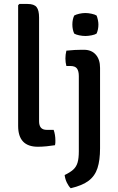

<svg xmlns="http://www.w3.org/2000/svg" viewBox="-20 -756 612 995"><path d="M258 -83Q267 -58 267 -27.5Q267 -21.5 266.8 -15Q266.5 -8.5 265 -3.5Q247 -0.5 222.5 2Q198 4.5 176.5 4.5Q125 4.5 99.5 -22.5Q74 -49.5 74 -103.5V-729L80.5 -735.5H122.5Q157 -735.5 169.8 -719Q182.5 -702.5 182.5 -665.5V-127.5Q182.5 -105.5 192.2 -94.2Q202 -83 222.5 -83ZM498.5 13Q498.5 74.5 485.2 115.2Q472 156 439.2 180.8Q406.5 205.5 346.5 219.5Q335.5 209 326.5 190.5Q317.5 172 315 151Q343.5 137.5 359.5 123Q375.5 108.5 382 86.5Q388.5 64.5 388.5 28V-361.5Q388.5 -387.5 379 -400.8Q369.5 -414 344.5 -414H324Q319 -433 319 -453Q319 -462.5 320.2 -472.8Q321.5 -483 324 -493.5Q345 -496 366.5 -497Q388 -498 401 -498H415.5Q454 -498 476.2 -473Q498.5 -448 498.5 -404.5ZM355 -629Q355 -655 364.5 -675.5Q374.5 -681 390.8 -684.8Q407 -688.5 422.5 -688.5Q437 -688.5 454.5 -684.8Q472 -681 480.5 -675.5Q484.5 -666 487.2 -653Q490 -640 490 -629Q490 -603 480.5 -582Q472.5 -576.5 454.8 -573Q437 -569.5 422.5 -569.5Q407 -569.5 390.2 -573Q373.5 -576.5 364.5 -582Q355 -603 355 -629Z"/></svg>

Font: Signika Negative Medium
Style: Regular
Weight: 500
Designer: Anna Giedry
Foundry: Anna Giedry
Version: Version 2.001